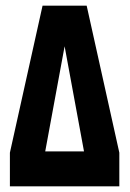

<svg xmlns="http://www.w3.org/2000/svg" viewBox="-20 -659 458 679"><path d="M287.5 -67 182 -639H286.5L402 -119ZM15 -119 116.5 -123.5H265V0H15ZM129.5 -67 15 -119 130.5 -639H235ZM402 -119V0H152V-123.5H300Z"/></svg>

Font: Anek Latin Condensed
Style: Bold
Weight: 700
Width: 3
Designer: Yesha Goshar
Foundry: Ek Type
Version: Version 1.003